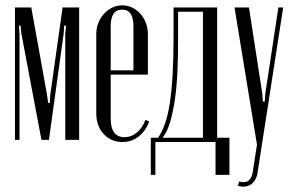

<svg xmlns="http://www.w3.org/2000/svg" viewBox="-20 -523 1091 718"><path d="M276 0H224V-397L227 -427H220L218 -397L163 0H135L60 -397L57 -427H51L53 -397V0H36V-495H97L156 -168L160 -138H166L168 -168L214 -495H276Z M340 -395Q340 -417 347.5 -436.5Q355 -456 368.5 -471Q382 -486 399.5 -494.5Q417 -503 437 -503Q457 -503 474.5 -494.5Q492 -486 505 -471.5Q518 -457 525.5 -437.5Q533 -418 533 -396V-244H394V-80Q394 -10 446 -10Q471 -10 492 -27.5Q513 -45 524 -75L538 -68Q524 -32 498 -12Q472 8 438 8Q395 8 367.5 -22Q340 -52 340 -100ZM479 -260V-425Q479 -487 437 -487Q394 -487 394 -425V-260Z M544 131V-8H571Q586 -29 597 -60.5Q608 -92 615 -137.5Q622 -183 625.5 -244Q629 -305 629 -384V-495H792V-8H838V131H786V8H561V131ZM739 -8V-479H646V-373Q646 -312 643.5 -255.5Q641 -199 634 -151Q627 -103 616 -66Q605 -29 588 -8Z M911 -495 961 -172 963 -143H970L972 -172L1021 -495H1039L943 124Q938 153 918.5 166.5Q899 180 870 172L874 156Q899 162 910.5 151.5Q922 141 925 121L941 18L857 -495Z"/></svg>

Font: Moniqa Cond Heading
Style: Regular
Weight: 400
Width: 3
Designer: Rajesh Rajput
Foundry: Rajesh Rajput
Version: Version 1.000